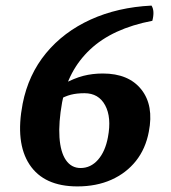

<svg xmlns="http://www.w3.org/2000/svg" viewBox="-20 -658 611 687"><path d="M61.1 -287.2Q81.6 -391.2 144.6 -467.6Q207.6 -544 304.3 -588Q401 -632 522.1 -638Q534.3 -619.3 525.1 -583.6Q382.4 -556.2 302.5 -481Q222.6 -405.7 202.2 -291.6Q189.2 -219.2 192.8 -166.4Q196.4 -113.6 215.8 -85.2Q235.3 -56.8 268.4 -56.8Q304.7 -56.8 330.7 -86.4Q356.7 -115.9 366.2 -167.1Q379.6 -237.8 356.3 -281.2Q333 -324.5 282.4 -324.5Q254.8 -324.5 233.6 -319.1Q212.3 -313.7 189.1 -300L205.3 -356.5Q245.4 -378.2 278.2 -386.6Q311 -395 347.9 -395Q440.4 -395 485.7 -337.8Q531 -280.6 512.5 -186.7Q501 -125.6 466.3 -82Q431.6 -38.5 378.3 -14.7Q325 9 256.9 9Q137.4 9 85.7 -69.2Q34.1 -147.5 61.1 -287.2Z"/></svg>

Font: Vollkorn
Style: Italic
Weight: 400
Italic angle: -11°
Designer: Friedrich Althausen
Foundry: Friedrich Althausen
Version: Version 5.001